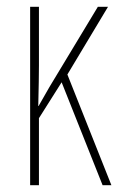

<svg xmlns="http://www.w3.org/2000/svg" viewBox="-20 -547 356 567"><path d="M179 -327 309 0H283L162 -304L95 -198V0H69V-527H95V-354Q95 -316 93 -234H94L126 -290L269 -527H299Z"/></svg>

Font: Noto Sans Display Thin Cond
Style: Regular
Weight: 250
Width: 3
Designer: Monotype Design team
Foundry: Monotype Imaging Inc.
Version: Version 1.000